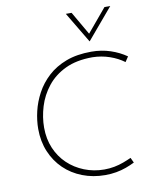

<svg xmlns="http://www.w3.org/2000/svg" viewBox="-101 -1026 900 1115"><g transform="rotate(-10 348.5 -469.0)"><path d="M604 -31Q580 -19 552.5 -9Q525 1 494 6.5Q463 12 429 12Q357 12 295 -12Q233 -36 187.5 -80Q142 -124 116.5 -185Q91 -246 91 -319Q91 -369 103.5 -422.5Q116 -476 143.5 -527Q171 -578 215.5 -619Q260 -660 323.5 -684Q387 -708 472 -708Q532 -708 584.5 -690.5Q637 -673 678 -644L658 -614Q622 -641 574 -657.5Q526 -674 473 -675Q379 -675 313 -643.5Q247 -612 205.5 -559.5Q164 -507 145 -444.5Q126 -382 126 -321Q126 -254 149.5 -199Q173 -144 214.5 -104.5Q256 -65 311.5 -43Q367 -21 429 -21Q460 -21 488.5 -26.5Q517 -32 542.5 -41.5Q568 -51 590 -61ZM399 -950 484 -803 469 -802 593 -950H627L474 -769H473L365 -950Z"/></g></svg>

Font: Josefin Sans Thin ExtraLight
Style: Italic
Weight: 250
Italic angle: -7°
Version: Version 2.000